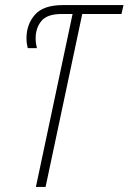

<svg xmlns="http://www.w3.org/2000/svg" viewBox="-20 -734 505 754"><path d="M121 0 265 -679H222Q165 -679 142.5 -651.5Q120 -624 120 -584Q120 -571 121.5 -562Q123 -553 125 -545H89Q87 -553 85.5 -562.5Q84 -572 84 -584Q84 -638 117 -676Q150 -714 227 -714H465L457 -679H303L159 0Z"/></svg>

Font: Noto Sans Condensed ExtraLight
Style: Italic
Weight: 200
Width: 3
Italic angle: -12°
Designer: Monotype Design Team
Foundry: Monotype Imaging Inc.
Version: Version 2.013; ttfautohint (v1.8.4.7-5d5b)